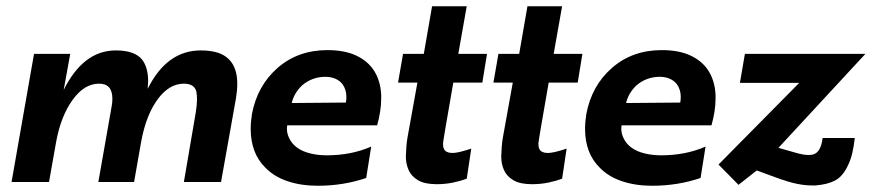

<svg xmlns="http://www.w3.org/2000/svg" viewBox="-20 -583 2792 615"><path d="M688 0H569L607 -222.5Q611 -246.5 611 -265Q611 -278.5 609 -289.5Q602.5 -315 569 -315Q524 -315 488 -269Q448 -217 432 -128L409.5 0H295L337.5 -241.5Q340 -255 340 -266.5Q340 -315.5 297 -315Q250 -315 212.5 -263Q175 -211 160 -129.5L137 0H17L89 -410.5H205L184 -295Q247 -421.5 351 -421.5Q412.5 -421.5 436 -391Q454.5 -366 454.5 -322.5L453 -298.5Q514.5 -421.5 623 -421.5Q656 -421.5 680 -413.5Q740 -392 740 -314.5Q740 -293.5 736 -269Z M997.5 12Q944 12 900.5 -2.8Q857 -17.5 829 -47Q783.5 -92.5 783 -169Q783 -192 787 -217.5Q804 -308.5 869.2 -365.5Q934.5 -422.5 1029 -422.5Q1084 -422.5 1121.5 -404.8Q1159 -387 1178.8 -355.5Q1198.5 -324 1201 -280V-267Q1201 -228 1188 -181.5H900L899 -172Q899 -154.5 906.5 -140Q915.5 -121.5 932.5 -109.5Q949.5 -97.5 974.2 -91.5Q999 -85.5 1026.5 -85.5Q1105.5 -85.5 1169 -113.5L1153 -13Q1080 12 997.5 12ZM914.5 -253 1088 -254.5Q1089.5 -264 1089.5 -273Q1089.5 -296 1077 -313.5Q1058.5 -336.5 1022.5 -337Q979.5 -337 947 -309Q921.5 -284 914.5 -253Z M1378.5 7Q1340 7 1318.8 -5.8Q1297.5 -18.5 1288.8 -38.5Q1280 -58.5 1280 -81.5Q1281 -117.5 1285 -141L1317 -318.5H1255L1271 -410.5H1337.5L1364 -563H1475L1448 -410.5H1540L1525 -318.5H1432Q1399 -130.5 1399 -123Q1399 -100.5 1413 -96Q1419.5 -93 1429.5 -93Q1448 -93 1489.5 -107L1475 -10.5Q1456 -3.5 1431.2 1.8Q1406.5 7 1378.5 7Z M1684 7Q1645.5 7 1624.2 -5.8Q1603 -18.5 1594.2 -38.5Q1585.5 -58.5 1585.5 -81.5Q1586.5 -117.5 1590.5 -141L1622.5 -318.5H1560.5L1576.5 -410.5H1643L1669.5 -563H1780.5L1753.5 -410.5H1845.5L1830.5 -318.5H1737.5Q1704.5 -130.5 1704.5 -123Q1704.5 -100.5 1718.5 -96Q1725 -93 1735 -93Q1753.5 -93 1795 -107L1780.5 -10.5Q1761.5 -3.5 1736.8 1.8Q1712 7 1684 7Z M2068.5 12Q2015 12 1971.5 -2.8Q1928 -17.5 1900 -47Q1854.5 -92.5 1854 -169Q1854 -192 1858 -217.5Q1875 -308.5 1940.2 -365.5Q2005.5 -422.5 2100 -422.5Q2155 -422.5 2192.5 -404.8Q2230 -387 2249.8 -355.5Q2269.5 -324 2272 -280V-267Q2272 -228 2259 -181.5H1971L1970 -172Q1970 -154.5 1977.5 -140Q1986.5 -121.5 2003.5 -109.5Q2020.5 -97.5 2045.2 -91.5Q2070 -85.5 2097.5 -85.5Q2176.5 -85.5 2240 -113.5L2224 -13Q2151 12 2068.5 12ZM1985.5 -253 2159 -254.5Q2160.5 -264 2160.5 -273Q2160.5 -296 2148 -313.5Q2129.5 -336.5 2093.5 -337Q2050.5 -337 2018 -309Q1992.5 -284 1985.5 -253Z M2592 11H2580Q2537.5 11 2480.5 -9L2404 -37L2345.5 9L2281.5 -56L2540 -317.5H2350L2366 -410.5H2752L2473.5 -109.5L2529.5 -93.5Q2552 -87 2568.5 -86.5Q2577.5 -86.5 2584 -88Q2609.5 -95 2615 -141H2718Q2715 -114.5 2709.8 -92Q2704.5 -69.5 2695 -51Q2679 -17.5 2654.8 -4.8Q2630.5 8 2592 11Z"/></svg>

Font: Lucymar Sans SemiBold
Style: Italic
Weight: 600
Italic angle: -10°
Foundry: The League of Moveable Type (original font) / Main changes by Cristiano Sobral with portions from Mirco Monsees
Version: Version 2.00;August 30, 2020;FontCreator 13.0.0.2681 64-bit